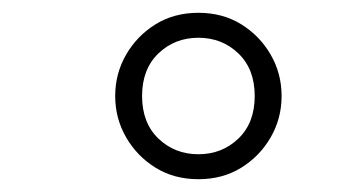

<svg xmlns="http://www.w3.org/2000/svg" viewBox="-20 -690 540 300"><path d="M290 -410Q252 -410 223 -428Q194 -446 177 -475.5Q160 -505 160 -540Q160 -575 177 -604.5Q194 -634 223 -652Q252 -670 290 -670Q328 -670 357 -652Q386 -634 403 -604.5Q420 -575 420 -540Q420 -505 403 -475.5Q386 -446 357 -428Q328 -410 290 -410ZM290 -449Q327 -449 352.5 -473.5Q378 -498 378 -540Q378 -582 352.5 -606.5Q327 -631 290 -631Q253 -631 227.5 -606.5Q202 -582 202 -540Q202 -498 227.5 -473.5Q253 -449 290 -449Z"/></svg>

Font: Spectral
Style: Italic
Weight: 400
Italic angle: -10°
Designer: Jean-Baptiste Levee
Foundry: Production Type
Version: Version 2.001